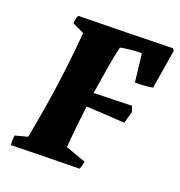

<svg xmlns="http://www.w3.org/2000/svg" viewBox="-123 -767 822 877"><g transform="rotate(20 288.5 -328.5)"><path d="M25 6Q23 -18 26 -41L87 -57Q97 -111 108.5 -178.5Q120 -246 129 -309Q139 -379 147.5 -454.5Q156 -530 160 -588L103 -615Q105 -637 112 -654Q232 -656 346.5 -658Q461 -660 569 -663L577 -653L546 -463Q527 -459 504 -457.5Q481 -456 460 -456L444 -593Q412 -593 382.5 -589.5Q353 -586 341 -583Q331 -543 322 -489.5Q313 -436 299 -347L484 -352L493 -325L477 -267Q434 -270 383.5 -273Q333 -276 290 -278Q284 -231 278.5 -178.5Q273 -126 269 -73L367 -38Q365 -19 357 0Q273 1 190 2.5Q107 4 25 6Z"/></g></svg>

Font: Albura ExtraBold
Style: Italic
Weight: 758
Italic angle: -7°
Designer: Mercedes Jáuregui
Foundry: Omnibus-Type Team
Version: Version 1.000; ttfautohint (v1.8.3)